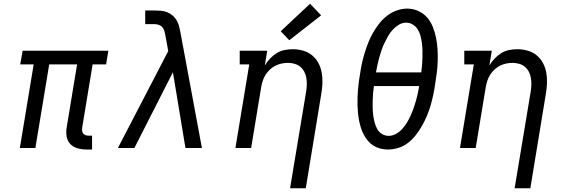

<svg xmlns="http://www.w3.org/2000/svg" viewBox="-20 -791 3040 1026"><path d="M442 8Q418 8 395 1.5Q372 -5 356.5 -20.5Q341 -36 336.5 -60Q332 -84 336 -108L392 -447H243L169 0H86L160 -447H88L101 -520H559L547 -447H475L419 -108Q418 -99 419 -91Q420 -83 425 -77Q430 -71 438 -68.5Q446 -66 455 -66H472V8Z M610 0 879 -518 863 -606Q863 -606 863 -606Q863 -606 863 -606Q861 -617 857.5 -628Q854 -639 846.5 -647Q839 -655 828 -658.5Q817 -662 805 -662H756V-735H805Q823 -735 840.5 -733.5Q858 -732 874 -725.5Q890 -719 902.5 -708Q915 -697 923.5 -683Q932 -669 936.5 -652.5Q941 -636 944 -619L1059 0H971L904 -405L698 0Z M1530 215 1616 -302Q1619 -321 1619.5 -339Q1620 -357 1617 -374.5Q1614 -392 1606 -407.5Q1598 -423 1585 -434Q1572 -445 1554.5 -450Q1537 -455 1519 -455Q1502 -455 1485 -451.5Q1468 -448 1452 -440Q1436 -432 1422.5 -419.5Q1409 -407 1399.5 -392Q1390 -377 1384.5 -360.5Q1379 -344 1376 -327L1322 0H1238L1312 -447H1261V-520H1408L1395 -441Q1407 -461 1423 -478Q1439 -495 1458.5 -507Q1478 -519 1500 -523.5Q1522 -528 1544 -528Q1572 -528 1599 -520.5Q1626 -513 1647 -496Q1668 -479 1681 -455Q1694 -431 1699 -404Q1704 -377 1703 -348Q1702 -319 1697 -290L1614 215ZM1526 -576 1480 -624 1637 -771 1696 -709Z M2053 8Q2033 8 2013 3Q1993 -2 1976 -12.5Q1959 -23 1946.5 -38Q1934 -53 1924.5 -70.5Q1915 -88 1909 -107Q1903 -126 1899 -146Q1895 -166 1893 -186.5Q1891 -207 1890.5 -228Q1890 -249 1890.5 -270Q1891 -291 1893 -312Q1895 -333 1897.5 -354Q1900 -375 1904 -396Q1908 -424 1914 -452Q1920 -480 1928.5 -507.5Q1937 -535 1947.5 -562Q1958 -589 1972.5 -614.5Q1987 -640 2005.5 -664Q2024 -688 2048 -706.5Q2072 -725 2100 -735Q2128 -745 2156 -745Q2187 -745 2215 -732.5Q2243 -720 2262.5 -697.5Q2282 -675 2293 -647Q2304 -619 2310 -589.5Q2316 -560 2318 -528.5Q2320 -497 2319 -465Q2318 -433 2314 -401.5Q2310 -370 2305 -339Q2301 -311 2295 -283Q2289 -255 2281 -227.5Q2273 -200 2262 -173.5Q2251 -147 2236.5 -121Q2222 -95 2203.5 -71Q2185 -47 2161.5 -28.5Q2138 -10 2109.5 -1Q2081 8 2053 8ZM1989 -404H2231Q2234 -424 2235.5 -444Q2237 -464 2237.5 -483.5Q2238 -503 2237.5 -522.5Q2237 -542 2234.5 -561Q2232 -580 2227 -599Q2222 -618 2212.5 -633.5Q2203 -649 2186.5 -659.5Q2170 -670 2151 -670Q2130 -670 2111.5 -659Q2093 -648 2078.5 -632Q2064 -616 2053.5 -597.5Q2043 -579 2034 -560Q2025 -541 2018.5 -522Q2012 -503 2006.5 -483.5Q2001 -464 1997 -444Q1993 -424 1989 -404ZM2057 -65Q2077 -65 2096 -75.5Q2115 -86 2129.5 -102Q2144 -118 2155 -136.5Q2166 -155 2174.5 -174Q2183 -193 2190 -212.5Q2197 -232 2202.5 -251.5Q2208 -271 2212.5 -291Q2217 -311 2220 -331H1978Q1975 -311 1973.5 -291.5Q1972 -272 1971.5 -252Q1971 -232 1971.5 -212.5Q1972 -193 1974.5 -174Q1977 -155 1982 -136.5Q1987 -118 1995.5 -102Q2004 -86 2020.5 -75.5Q2037 -65 2057 -65Z M2730 215 2816 -302Q2819 -321 2819.5 -339Q2820 -357 2817 -374.5Q2814 -392 2806 -407.5Q2798 -423 2785 -434Q2772 -445 2754.5 -450Q2737 -455 2719 -455Q2702 -455 2685 -451.5Q2668 -448 2652 -440Q2636 -432 2622.5 -419.5Q2609 -407 2599.5 -392Q2590 -377 2584.5 -360.5Q2579 -344 2576 -327L2522 0H2438L2512 -447H2461V-520H2608L2595 -441Q2607 -461 2623 -478Q2639 -495 2658.5 -507Q2678 -519 2700 -523.5Q2722 -528 2744 -528Q2772 -528 2799 -520.5Q2826 -513 2847 -496Q2868 -479 2881 -455Q2894 -431 2899 -404Q2904 -377 2903 -348Q2902 -319 2897 -290L2814 215Z"/></svg>

Font: Iosevka Etoile Oblique
Style: Regular
Weight: 400
Italic angle: -9°
Designer: Belleve Invis
Foundry: Belleve Invis
Version: Version 15.5.2; ttfautohint (v1.8.4)